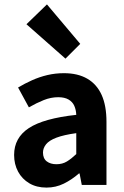

<svg xmlns="http://www.w3.org/2000/svg" viewBox="-20 -839 564 871"><path d="M191 12Q146 12 113 -7.5Q80 -27 62 -60.5Q44 -94 44 -136Q44 -214 111 -258Q178 -302 326 -318Q325 -341 317 -359Q309 -377 291 -387.5Q273 -398 244 -398Q211 -398 178.5 -385Q146 -372 111 -352L62 -442Q92 -460 125.5 -475Q159 -490 195 -498.5Q231 -507 270 -507Q333 -507 376 -482Q419 -457 441 -408.5Q463 -360 463 -286V0H351L341 -52H338Q306 -24 269.5 -6Q233 12 191 12ZM236 -94Q263 -94 283.5 -106.5Q304 -119 326 -140V-235Q269 -227 236 -214.5Q203 -202 189 -184.5Q175 -167 175 -147Q175 -120 192 -107Q209 -94 236 -94ZM277 -573 100 -729 193 -819 344 -640Z"/></svg>

Font: Assistant ExtraLight
Style: Bold
Weight: 700
Version: Version 3.000